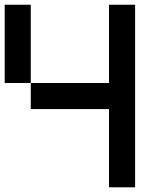

<svg xmlns="http://www.w3.org/2000/svg" viewBox="-20 -798 707 818"><path d="M111.1 -444.4H0V-777.8H111.1ZM444.4 -444.4V-777.8H555.6V0H444.4V-333.3H111.1V-444.4Z"/></svg>

Font: Pixeloid Mono
Style: Regular
Weight: 400
Monospace: yes
Designer: GGBotNet
Foundry: GGBotNet
Version: 0.5